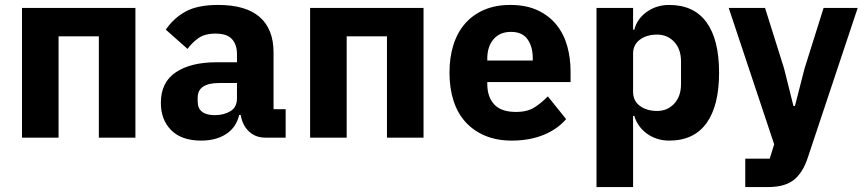

<svg xmlns="http://www.w3.org/2000/svg" viewBox="-20 -557 3497 777"><path d="M69 -525H528V0H380V-410H217V0H69Z M631 0ZM1054 0Q1014 0 987.5 -25Q961 -50 954 -92H948Q936 -41 895 -14.5Q854 12 794 12Q715 12 673 -30Q631 -72 631 -141Q631 -224 691.5 -264.5Q752 -305 856 -305H939V-338Q939 -376 919 -398.5Q899 -421 852 -421Q808 -421 782 -402Q756 -383 739 -359L651 -437Q683 -484 731.5 -510.5Q780 -537 863 -537Q975 -537 1031 -488Q1087 -439 1087 -345V-115H1136V0ZM849 -91Q886 -91 912.5 -107Q939 -123 939 -159V-221H867Q780 -221 780 -162V-147Q780 -118 798 -104.5Q816 -91 849 -91Z M1235 -525H1694V0H1546V-410H1383V0H1235Z M1799 0ZM2051 12Q1991 12 1944 -7.5Q1897 -27 1864.5 -62.5Q1832 -98 1815.5 -149Q1799 -200 1799 -263Q1799 -325 1815 -375.5Q1831 -426 1862.5 -462Q1894 -498 1940 -517.5Q1986 -537 2045 -537Q2110 -537 2156.5 -515Q2203 -493 2232.5 -456Q2262 -419 2275.5 -370.5Q2289 -322 2289 -269V-225H1952V-217Q1952 -165 1980 -134.5Q2008 -104 2068 -104Q2114 -104 2143 -122.5Q2172 -141 2197 -167L2271 -75Q2236 -34 2179.5 -11Q2123 12 2051 12ZM2048 -428Q2003 -428 1977.5 -398.5Q1952 -369 1952 -320V-312H2136V-321Q2136 -369 2114.5 -398.5Q2093 -428 2048 -428Z M2394 0ZM2394 -525H2542V-437H2547Q2558 -481 2597.5 -509Q2637 -537 2688 -537Q2788 -537 2839 -467Q2890 -397 2890 -263Q2890 -129 2839 -58.5Q2788 12 2688 12Q2662 12 2639 4.5Q2616 -3 2597.5 -16.5Q2579 -30 2566 -48.5Q2553 -67 2547 -88H2542V200H2394ZM2639 -108Q2681 -108 2708.5 -137.5Q2736 -167 2736 -217V-308Q2736 -358 2708.5 -387.5Q2681 -417 2639 -417Q2597 -417 2569.5 -396.5Q2542 -376 2542 -340V-185Q2542 -149 2569.5 -128.5Q2597 -108 2639 -108Z M2929 0ZM3313 -525H3451L3249 81Q3229 142 3192.5 171Q3156 200 3088 200H2996V85H3095L3113 27L2929 -525H3076L3153 -280L3191 -128H3197L3236 -280Z"/></svg>

Font: Aneliza ExtraBold
Style: Regular
Weight: 800
Designer: Mike Abbink, Paul van der Laan, Pieter van Rosmalen
Foundry: Bold Monday
Version: Version 3.001;September 8, 2019;FontCreator 11.5.0.2425 64-b